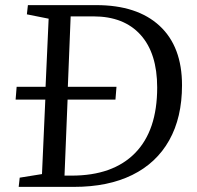

<svg xmlns="http://www.w3.org/2000/svg" viewBox="-20 -730 770 750"><path d="M356 -710Q516 -710 603.5 -629Q691 -548 691 -397Q691 -271 641 -182Q591 -93 496.5 -46.5Q402 0 269 0H53L57 -36L144 -50L157 -341H41L45 -391H158L170 -657L85 -674L89 -710ZM260 -44Q421 -44 507.5 -132Q594 -220 594 -388Q594 -522 529 -594Q464 -666 345 -666H256L245 -391H435L431 -341H244L232 -44Z"/></svg>

Font: Literata 36pt
Style: Italic
Weight: 400
Italic angle: -2°
Designer: Latin by Veronika Burian and Jose Scaglione. Greek by Irene Vlachou. Cyrillic by Vera Evstafieva
Foundry: TypeTogether
Version: Version 3.002